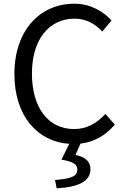

<svg xmlns="http://www.w3.org/2000/svg" viewBox="-20 -767 678 1040"><path d="M551 -150C504 -99 451 -68 381 -68C241 -68 153 -184 153 -369C153 -552 245 -666 384 -666C447 -666 496 -637 534 -596L584 -656C542 -703 472 -747 383 -747C197 -747 58 -603 58 -366C58 -138 184 1 355 12L313 98C377 108 399 124 399 152C399 185 371 201 278 208L287 253C404 247 470 215 470 150C470 105 440 84 389 72L416 11C492 2 552 -34 602 -92Z"/></svg>

Font: Noto Sans CJK SC Regular
Style: Regular
Weight: 400
Designer: Ryoko NISHIZUKA (kana & ideographs); Paul D. Hunt (Latin, Greek & Cyrillic); Wenlong ZHANG (bopomofo); Sandoll Communica
Foundry: Adobe Systems Incorporated
Version: Version 1.004;PS 1.004;hotconv 1.0.82;makeotf.lib2.5.63406